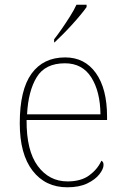

<svg xmlns="http://www.w3.org/2000/svg" viewBox="-20 -786 529 816"><path d="M266 10Q173 10 118.5 -60.5Q64 -131 64 -262Q64 -404 114 -473Q164 -542 257 -542Q340 -542 387.5 -475.5Q435 -409 435 -290V-276H93Q92 -146 140.5 -80.5Q189 -15 267 -15Q324 -15 359 -40.5Q394 -66 411 -103Q416 -100 418 -96Q420 -92 420 -85Q420 -68 402.5 -45.5Q385 -23 351 -6.5Q317 10 266 10ZM407 -300Q406 -397 368 -457Q330 -517 256 -517Q172 -517 136 -458Q100 -399 95 -300ZM210 -619Q225 -638 243 -664Q261 -690 278 -717Q295 -744 305 -766H348V-756Q339 -743 322.5 -723Q306 -703 286 -681Q266 -659 246.5 -639.5Q227 -620 212 -606H210Z"/></svg>

Font: Noto Serif Armenian Thin
Style: Regular
Weight: 250
Version: Version 2.007